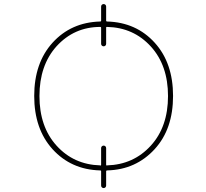

<svg xmlns="http://www.w3.org/2000/svg" viewBox="-20 -871 1040 967"><path d="M489.3 63.5V-8.8Q489.3 -12.7 484.4 -12.7Q411.1 -14.6 351.1 -41.5Q291 -68.4 244.6 -119.6Q198.2 -170.9 175.3 -237.8Q152.3 -304.7 152.3 -387.7Q152.3 -470.7 175.3 -537.6Q198.2 -604.5 244.6 -655.8Q291 -707 351.1 -733.9Q411.1 -760.7 484.4 -762.7Q489.3 -762.7 489.3 -766.6V-837.9Q489.3 -843.8 493.2 -847.2Q497.1 -850.6 502 -850.6Q506.8 -850.6 510.7 -847.2Q514.6 -843.8 514.6 -837.9V-766.6Q514.6 -762.7 519.5 -762.7Q592.8 -760.7 652.8 -733.9Q712.9 -707 759.3 -655.8Q805.7 -604.5 828.6 -537.6Q851.6 -470.7 851.6 -387.7Q851.6 -304.7 828.6 -237.8Q805.7 -170.9 758.8 -119.6Q711.9 -68.4 652.3 -41.5Q592.8 -14.6 519.5 -12.7Q514.6 -12.7 514.6 -8.8V63.5Q514.6 69.3 510.7 72.8Q506.8 76.2 502 76.2Q497.1 76.2 493.2 72.8Q489.3 69.3 489.3 63.5ZM514.6 -42Q514.6 -37.1 519.5 -37.1V-38.1Q652.3 -42 739.3 -137.2Q826.2 -232.4 826.2 -387.2Q826.2 -542 739.3 -637.2Q652.3 -732.4 519.5 -735.4Q514.6 -736.3 514.6 -731.4V-650.4Q514.6 -644.5 510.7 -641.1Q506.8 -637.7 502 -637.7Q497.1 -637.7 493.2 -641.1Q489.3 -644.5 489.3 -650.4V-731.4Q489.3 -735.4 485.4 -735.4Q353.5 -735.4 264.6 -637.7Q178.7 -542 178.7 -387.2Q178.7 -232.4 265.1 -137.2Q351.6 -42 484.4 -38.1V-37.1Q489.3 -37.1 489.3 -42V-125Q489.3 -130.9 493.2 -134.3Q497.1 -137.7 502 -137.7Q506.8 -137.7 510.7 -134.3Q514.6 -130.9 514.6 -125Z"/></svg>

Font: Rounded-X Mgen+ 1m thin
Style: Regular
Weight: 100
Designer: [Source Han Sans]
Ryoko NISHIZUKA  (kana & ideographs); Paul D. Hunt (Latin, Greek & Cyrillic); Wenlong ZHANG  (bopomofo
Version: Version 1.059.20150602